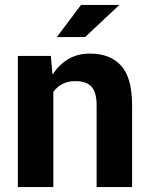

<svg xmlns="http://www.w3.org/2000/svg" viewBox="-20 -754 604 774"><path d="M323 -604.5H209L306.5 -734H461ZM512.5 0H369.5V-329.5Q369.5 -381.5 349.2 -404.2Q329 -427 283 -427Q227 -427 195 -383.5V0H52V-528.5H185L191.5 -455L193 -454.5Q218 -493.5 255.2 -515.8Q292.5 -538 343 -538Q424.5 -538 468.5 -489Q512.5 -440 512.5 -330Z"/></svg>

Font: Roberto Sans
Style: Bold
Weight: 700
Designer: Google (font) & Cristiano Sobral (main changes)
Version: Version 1.000;October 12, 2021;FontCreator 14.0.0.2814 64-bi